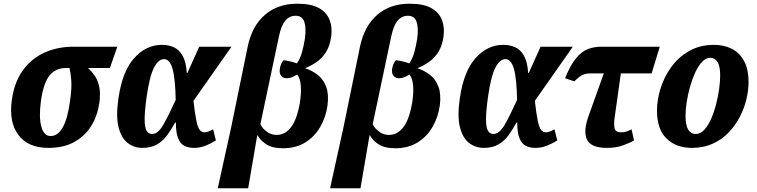

<svg xmlns="http://www.w3.org/2000/svg" viewBox="-20 -788 4084 1036"><path d="M241 10Q132 10 79.5 -59.5Q27 -129 44 -249Q57 -344 103 -408Q149 -472 219.5 -504Q290 -536 377 -536H613L573 -421H455Q475 -403 491.5 -379Q508 -355 515.5 -319.5Q523 -284 516 -232Q506 -164 473 -109.5Q440 -55 382 -22.5Q324 10 241 10ZM253 -54Q292 -54 318.5 -100.5Q345 -147 358 -244Q368 -314 364.5 -355.5Q361 -397 355 -421H335Q281 -421 248 -381.5Q215 -342 201 -244Q189 -155 203 -104.5Q217 -54 253 -54Z M749 10Q703 10 668.5 -17Q634 -44 619.5 -102.5Q605 -161 619 -257Q640 -403 704 -474.5Q768 -546 854 -546Q889 -546 918 -533Q947 -520 965.5 -487Q984 -454 988 -394H991L1055 -536H1229L1024 -244Q1032 -171 1040 -134.5Q1048 -98 1058.5 -86Q1069 -74 1084 -74Q1100 -74 1130 -90L1145 -30Q1118 -13 1088 -1.5Q1058 10 1028 10Q997 10 975 -1Q953 -12 941 -42Q929 -72 929 -127H925Q905 -90 882 -58.5Q859 -27 827 -8.5Q795 10 749 10ZM801 -65Q833 -65 862.5 -117Q892 -169 928 -249Q926 -364 911 -416.5Q896 -469 865 -469Q835 -469 811 -423Q787 -377 771 -264Q760 -184 760.5 -141Q761 -98 771.5 -81.5Q782 -65 801 -65Z M1155 228 1228 -104 1316 -534Q1339 -647 1409 -707.5Q1479 -768 1584 -768Q1660 -768 1702 -744Q1744 -720 1759 -679.5Q1774 -639 1767 -590Q1760 -540 1739 -507Q1718 -474 1688.5 -453.5Q1659 -433 1628 -421V-419Q1665 -407 1695 -383.5Q1725 -360 1740 -319.5Q1755 -279 1747 -218Q1738 -155 1707.5 -102.5Q1677 -50 1626.5 -19Q1576 12 1507 12Q1448 12 1415 -10.5Q1382 -33 1370 -58H1368L1319 228ZM1473 -60Q1518 -60 1550 -101Q1582 -142 1598 -233Q1615 -344 1584 -386Q1571 -378 1556.5 -372Q1542 -366 1532 -366Q1511 -364 1498.5 -377.5Q1486 -391 1490 -417Q1491 -426 1495.5 -438.5Q1500 -451 1510 -463Q1524 -462 1543 -457.5Q1562 -453 1582 -446Q1599 -470 1608.5 -502.5Q1618 -535 1625 -578Q1633 -637 1622 -670Q1611 -703 1575 -703Q1542 -703 1519.5 -676.5Q1497 -650 1485 -591L1385 -118Q1395 -96 1419 -78Q1443 -60 1473 -60Z M1761 228 1834 -104 1922 -534Q1945 -647 2015 -707.5Q2085 -768 2190 -768Q2266 -768 2308 -744Q2350 -720 2365 -679.5Q2380 -639 2373 -590Q2366 -540 2345 -507Q2324 -474 2294.5 -453.5Q2265 -433 2234 -421V-419Q2271 -407 2301 -383.5Q2331 -360 2346 -319.5Q2361 -279 2353 -218Q2344 -155 2313.5 -102.5Q2283 -50 2232.5 -19Q2182 12 2113 12Q2054 12 2021 -10.5Q1988 -33 1976 -58H1974L1925 228ZM2079 -60Q2124 -60 2156 -101Q2188 -142 2204 -233Q2221 -344 2190 -386Q2177 -378 2162.5 -372Q2148 -366 2138 -366Q2117 -364 2104.5 -377.5Q2092 -391 2096 -417Q2097 -426 2101.5 -438.5Q2106 -451 2116 -463Q2130 -462 2149 -457.5Q2168 -453 2188 -446Q2205 -470 2214.5 -502.5Q2224 -535 2231 -578Q2239 -637 2228 -670Q2217 -703 2181 -703Q2148 -703 2125.5 -676.5Q2103 -650 2091 -591L1991 -118Q2001 -96 2025 -78Q2049 -60 2079 -60Z M2591 10Q2545 10 2510.5 -17Q2476 -44 2461.5 -102.5Q2447 -161 2461 -257Q2482 -403 2546 -474.5Q2610 -546 2696 -546Q2731 -546 2760 -533Q2789 -520 2807.5 -487Q2826 -454 2830 -394H2833L2897 -536H3071L2866 -244Q2874 -171 2882 -134.5Q2890 -98 2900.5 -86Q2911 -74 2926 -74Q2942 -74 2972 -90L2987 -30Q2960 -13 2930 -1.5Q2900 10 2870 10Q2839 10 2817 -1Q2795 -12 2783 -42Q2771 -72 2771 -127H2767Q2747 -90 2724 -58.5Q2701 -27 2669 -8.5Q2637 10 2591 10ZM2643 -65Q2675 -65 2704.5 -117Q2734 -169 2770 -249Q2768 -364 2753 -416.5Q2738 -469 2707 -469Q2677 -469 2653 -423Q2629 -377 2613 -264Q2602 -184 2602.5 -141Q2603 -98 2613.5 -81.5Q2624 -65 2643 -65Z M3255 10Q3167 10 3146.5 -36.5Q3126 -83 3158 -168L3238 -392H3165Q3142 -392 3124 -384Q3106 -376 3079 -349L3029 -366Q3059 -440 3090.5 -476.5Q3122 -513 3155.5 -524.5Q3189 -536 3223 -536H3540L3496 -392H3330L3297 -157Q3291 -115 3296.5 -94.5Q3302 -74 3332 -74Q3347 -74 3359.5 -78Q3372 -82 3388 -90L3401 -30Q3381 -18 3342.5 -4Q3304 10 3255 10Z M3713 10Q3629 10 3577 -40Q3525 -90 3525 -192Q3525 -249 3544 -310.5Q3563 -372 3601.5 -425.5Q3640 -479 3698 -512.5Q3756 -546 3834 -546Q3885 -546 3927 -525.5Q3969 -505 3994 -460.5Q4019 -416 4019 -345Q4019 -301 4007.5 -252.5Q3996 -204 3972 -157.5Q3948 -111 3911.5 -73Q3875 -35 3825.5 -12.5Q3776 10 3713 10ZM3734 -65Q3759 -65 3780 -87.5Q3801 -110 3817 -146.5Q3833 -183 3844 -225.5Q3855 -268 3860.5 -309Q3866 -350 3866 -380Q3866 -431 3851.5 -453.5Q3837 -476 3813 -476Q3789 -476 3768.5 -454.5Q3748 -433 3732 -398.5Q3716 -364 3704 -322Q3692 -280 3685.5 -238.5Q3679 -197 3679 -163Q3679 -112 3693.5 -88.5Q3708 -65 3734 -65Z"/></svg>

Font: Noto Serif Condensed ExtraBold
Style: Italic
Weight: 800
Width: 3
Italic angle: -12°
Designer: Monotype Design Team
Foundry: Monotype Imaging Inc.
Version: Version 2.014; ttfautohint (v1.8.4.7-5d5b)